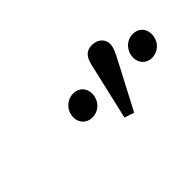

<svg xmlns="http://www.w3.org/2000/svg" viewBox="-37 -956 564 564"><g transform="rotate(-45 244.5 -674.0)"><path d="M192.7 -636.3C220.8 -636.3 242 -658.4 242 -686.9C242 -710.2 225.9 -726.3 202.7 -726.3C175.5 -726.3 153.3 -704.1 153.3 -675.7C153.3 -653.3 169.5 -636.3 192.7 -636.3ZM289.4 -559.7C313.6 -605.6 337.4 -651.2 361.4 -697.1C373.5 -720.1 382.6 -737.3 382.6 -752.4C382.6 -769.9 369.4 -788.1 342.2 -788.1C316.8 -788.1 305.4 -771.8 300.4 -747.8C286.7 -688.1 273 -629.4 259.2 -569.7L289.4 -559.7ZM440 -636.3C468 -636.3 489.3 -658.4 489.3 -686.9C489.3 -710.2 473.3 -726.3 450 -726.3C422.9 -726.3 401.6 -703.1 401.6 -675.7C401.6 -653.3 417.8 -636.3 440 -636.3Z"/></g></svg>

Font: Source Serif Variable
Style: Italic
Weight: 389
Italic angle: -12°
Designer: Frank Grießhammer
Foundry: Adobe Systems Incorporated
Version: Version 3.001;hotconv 1.0.111;makeotfexe 2.5.65597